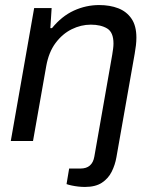

<svg xmlns="http://www.w3.org/2000/svg" viewBox="-20 -558 602 760"><path d="M316 182Q303.8 182 290 180.5Q276.1 178.9 263.9 176.3Q251.6 173.8 243.4 170.7L253.7 109.1H298.7Q322.1 109.1 335.7 97.2Q349.4 85.3 353.4 61.9L424.2 -341.2Q426.2 -353.8 427.7 -364.9Q429.2 -376.1 429.2 -385.7Q429.2 -430 404.3 -445.2Q379.3 -460.4 339.5 -460.4Q300.7 -460.4 263.9 -442.3Q227.1 -424.1 200 -387.9Q172.9 -351.7 163 -296.2L110.7 0H22.7L115.2 -526H184.4L179.3 -446.7H185.8Q224.5 -494.1 272.5 -516.1Q320.5 -538 372.5 -538Q415.1 -538 448.2 -525.2Q481.2 -512.4 500.6 -484Q519.9 -455.7 519.9 -409Q519.9 -394.6 518.1 -378.8Q516.3 -363 513.2 -345.6L440.8 64.5Q435.7 94.2 422.3 121.3Q408.9 148.4 383.5 165.2Q358.1 182 316 182Z"/></svg>

Font: Archivo Variable SemiBold
Style: Italic
Weight: 600
Italic angle: -10°
Designer: Hector Gatti
Foundry: Omnibus-Type
Version: Version 2.001